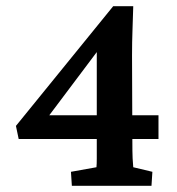

<svg xmlns="http://www.w3.org/2000/svg" viewBox="-20 -597 568 617"><path d="M405.3 -150.4Q405.3 -105.5 406.2 -87.9Q407.2 -70.3 408.2 -59.6L469.7 -44.9L466.8 0H210.9L208 -44.9L290 -59.6Q291 -70.3 291 -87.9Q291 -105.5 291 -150.4V-458L305.7 -449.2L123 -206.1L119.1 -226.6H489.3V-150.4H40L31.2 -192.4L343.8 -577.1H408.2Q407.2 -542 405.8 -501.5Q404.3 -460.9 404.3 -418.9Z"/></svg>

Font: Crimson Pro ExtraLight SemiBold
Style: Regular
Weight: 600
Version: Version 1.002